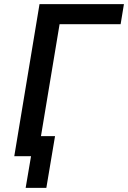

<svg xmlns="http://www.w3.org/2000/svg" viewBox="-20 -755 619 928"><path d="M104 153H204L246 -97H178L268 -638H563L579 -735H171L49 0H130Z"/></svg>

Font: Iosevka Sparkle SmBdObl
Style: Regular
Weight: 600
Italic angle: -9°
Designer: Belleve Invis
Foundry: Belleve Invis
Version: Version 4.5.0; ttfautohint (v1.8.3)